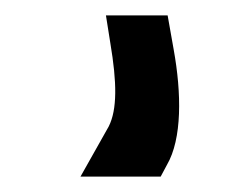

<svg xmlns="http://www.w3.org/2000/svg" viewBox="-20 -121 320 249"><path d="M123.1 -65C131.7 -14 132.1 21 121 43L84.4 108H188.4L196.4 93C216.3 59 215.5 0 205.2 -57L197.4 -101H117.4Z"/></svg>

Font: Nordica Advanced
Style: RegularLObl
Weight: 300
Version: Version 1.07